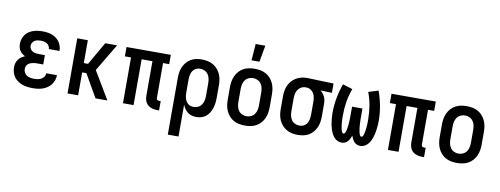

<svg xmlns="http://www.w3.org/2000/svg" viewBox="-73 -1163 4647 1784"><g transform="rotate(10 2250.0 -270.5)"><path d="M248 8Q223 8 198.5 5Q174 2 151 -6Q128 -14 107.5 -28Q87 -42 72.5 -61.5Q58 -81 51 -105Q44 -129 44 -153Q44 -172 49 -191.5Q54 -211 65.5 -226.5Q77 -242 93 -253Q109 -264 127 -272Q112 -279 99 -289.5Q86 -300 77 -314Q68 -328 64 -344.5Q60 -361 60 -377Q60 -400 66.5 -422Q73 -444 86 -462.5Q99 -481 118 -494Q137 -507 158.5 -514.5Q180 -522 202.5 -525Q225 -528 247 -528Q270 -528 292.5 -525Q315 -522 336 -514.5Q357 -507 375.5 -493.5Q394 -480 407 -462Q420 -444 427 -422Q434 -400 434 -377V-376H333Q333 -391 325.5 -404.5Q318 -418 305 -426Q292 -434 277 -437Q262 -440 247 -440Q232 -440 217 -437.5Q202 -435 189 -427Q176 -419 168.5 -405Q161 -391 161 -376Q161 -361 169 -347.5Q177 -334 190.5 -326.5Q204 -319 219.5 -316.5Q235 -314 250 -314H307V-226H250Q238 -226 226 -225Q214 -224 202.5 -221Q191 -218 180 -212.5Q169 -207 161 -198.5Q153 -190 149 -178Q145 -166 145 -155Q145 -137 154 -120.5Q163 -104 178.5 -95Q194 -86 212 -83Q230 -80 248 -80Q265 -80 282 -83Q299 -86 314 -94.5Q329 -103 339 -118Q349 -133 349 -150H450Q450 -126 442 -102.5Q434 -79 419.5 -60Q405 -41 385 -27.5Q365 -14 342.5 -6Q320 2 296 5Q272 8 248 8Z M576 0V-520H676V-304H716L840 -520H952L797 -260L952 0H840L716 -216H676V0Z M1425 8Q1401 8 1377.5 2Q1354 -4 1336 -19Q1318 -34 1309.5 -57Q1301 -80 1301 -103V-432H1199V0H1099V-432H1041V-520H1459V-432H1401V-103Q1401 -98 1402.5 -93.5Q1404 -89 1407.5 -86Q1411 -83 1415.5 -81.5Q1420 -80 1425 -80H1441V8Z M1560 215V-320Q1560 -347 1564 -373.5Q1568 -400 1579 -424.5Q1590 -449 1607.5 -469.5Q1625 -490 1648 -503.5Q1671 -517 1697.5 -522.5Q1724 -528 1751 -528Q1778 -528 1805 -522.5Q1832 -517 1855.5 -504Q1879 -491 1897.5 -470.5Q1916 -450 1927.5 -425.5Q1939 -401 1943.5 -374Q1948 -347 1948 -320V-200Q1948 -176 1945 -151.5Q1942 -127 1934.5 -103.5Q1927 -80 1914.5 -59Q1902 -38 1883 -22Q1864 -6 1840 1Q1816 8 1792 8Q1770 8 1749 2.5Q1728 -3 1711 -16Q1694 -29 1681.5 -47Q1669 -65 1661 -85V215ZM1751 -80Q1773 -80 1793 -89.5Q1813 -99 1825.5 -117Q1838 -135 1842.5 -156.5Q1847 -178 1847 -200V-320Q1847 -342 1842.5 -363.5Q1838 -385 1826 -403Q1814 -421 1793.5 -430.5Q1773 -440 1751 -440Q1737 -440 1723 -436Q1709 -432 1698 -423Q1687 -414 1679.5 -402Q1672 -390 1668 -376Q1664 -362 1662.5 -348Q1661 -334 1661 -320V-200Q1661 -186 1662.5 -172Q1664 -158 1668 -144.5Q1672 -131 1679.5 -118.5Q1687 -106 1698 -97Q1709 -88 1723 -84Q1737 -80 1751 -80Z M2206 -600 2218 -756H2309L2281 -600ZM2250 8Q2223 8 2196 3Q2169 -2 2145 -15Q2121 -28 2102.5 -48.5Q2084 -69 2072.5 -94Q2061 -119 2056.5 -146Q2052 -173 2052 -200V-320Q2052 -347 2056.5 -374Q2061 -401 2072.5 -426Q2084 -451 2102.5 -471.5Q2121 -492 2145 -505Q2169 -518 2196 -523Q2223 -528 2250 -528Q2277 -528 2304 -523Q2331 -518 2355 -505Q2379 -492 2397.5 -471.5Q2416 -451 2427.5 -426Q2439 -401 2443.5 -374Q2448 -347 2448 -320V-200Q2448 -173 2443.5 -146Q2439 -119 2427.5 -94Q2416 -69 2397.5 -48.5Q2379 -28 2355 -15Q2331 -2 2304 3Q2277 8 2250 8ZM2250 -80Q2272 -80 2292.5 -89.5Q2313 -99 2325.5 -117Q2338 -135 2342.5 -156.5Q2347 -178 2347 -200V-320Q2347 -342 2342.5 -363.5Q2338 -385 2325.5 -403Q2313 -421 2292.5 -430.5Q2272 -440 2250 -440Q2228 -440 2207.5 -430.5Q2187 -421 2174.5 -403Q2162 -385 2157.5 -363.5Q2153 -342 2153 -320V-200Q2153 -178 2157.5 -156.5Q2162 -135 2174.5 -117Q2187 -99 2207.5 -89.5Q2228 -80 2250 -80Z M2749 8Q2722 8 2695 2.5Q2668 -3 2644.5 -16Q2621 -29 2602.5 -49.5Q2584 -70 2572.5 -94.5Q2561 -119 2556.5 -146Q2552 -173 2552 -200V-320Q2552 -346 2556 -372Q2560 -398 2570.5 -422Q2581 -446 2598 -466Q2615 -486 2637 -499.5Q2659 -513 2684.5 -520.5Q2710 -528 2736 -528H2750L2994 -520V-432L2886 -436Q2899 -426 2909.5 -413Q2920 -400 2927 -385Q2934 -370 2937 -353.5Q2940 -337 2940 -320V-200Q2940 -173 2936 -146.5Q2932 -120 2921 -95.5Q2910 -71 2892.5 -50.5Q2875 -30 2852 -16.5Q2829 -3 2802.5 2.5Q2776 8 2749 8ZM2749 -80Q2763 -80 2777 -84Q2791 -88 2802 -97Q2813 -106 2820.5 -118Q2828 -130 2832 -144Q2836 -158 2837.5 -172Q2839 -186 2839 -200V-320Q2839 -340 2835.5 -360.5Q2832 -381 2822 -398.5Q2812 -416 2794.5 -427.5Q2777 -439 2757 -440H2744Q2722 -440 2703 -429Q2684 -418 2672.5 -400.5Q2661 -383 2657 -362Q2653 -341 2653 -320V-200Q2653 -178 2657.5 -156.5Q2662 -135 2674 -117Q2686 -99 2706.5 -89.5Q2727 -80 2749 -80Z M3163 8Q3143 8 3124.5 -0.5Q3106 -9 3092.5 -24Q3079 -39 3070 -56.5Q3061 -74 3054.5 -93Q3048 -112 3044 -131.5Q3040 -151 3037.5 -170.5Q3035 -190 3033.5 -210Q3032 -230 3032 -250Q3032 -321 3045 -391Q3058 -461 3082 -528L3175 -499Q3152 -439 3141.5 -375.5Q3131 -312 3131 -248Q3131 -241 3131 -233.5Q3131 -226 3131 -218.5Q3131 -211 3131.5 -203.5Q3132 -196 3132.5 -188.5Q3133 -181 3133.5 -173.5Q3134 -166 3135 -158.5Q3136 -151 3137 -143.5Q3138 -136 3139.5 -128.5Q3141 -121 3142.5 -113.5Q3144 -106 3146.5 -99Q3149 -92 3153.5 -85Q3158 -78 3166 -78Q3174 -78 3178.5 -86Q3183 -94 3185.5 -101.5Q3188 -109 3189.5 -116.5Q3191 -124 3192.5 -132Q3194 -140 3195 -148Q3196 -156 3197 -164Q3198 -172 3198.5 -180Q3199 -188 3199.5 -196Q3200 -204 3200 -212Q3200 -220 3200.5 -228Q3201 -236 3201 -244Q3201 -252 3201 -260V-338H3299V-260Q3299 -252 3299 -244Q3299 -236 3299.5 -228Q3300 -220 3300 -212Q3300 -204 3300.5 -196Q3301 -188 3301.5 -180Q3302 -172 3303 -164Q3304 -156 3305 -148Q3306 -140 3307.5 -132Q3309 -124 3310.5 -116.5Q3312 -109 3314.5 -101.5Q3317 -94 3321.5 -86Q3326 -78 3334 -78Q3342 -78 3346.5 -85Q3351 -92 3353.5 -99Q3356 -106 3357.5 -113.5Q3359 -121 3360.5 -128.5Q3362 -136 3363 -143.5Q3364 -151 3365 -158.5Q3366 -166 3366.5 -173.5Q3367 -181 3367.5 -188.5Q3368 -196 3368.5 -203.5Q3369 -211 3369 -218.5Q3369 -226 3369 -233.5Q3369 -241 3369 -248Q3369 -312 3358.5 -375.5Q3348 -439 3325 -499L3418 -528Q3442 -461 3455 -391Q3468 -321 3468 -250Q3468 -230 3466.5 -210Q3465 -190 3462.5 -170.5Q3460 -151 3456 -131.5Q3452 -112 3445.5 -93Q3439 -74 3430 -56.5Q3421 -39 3407.5 -24Q3394 -9 3375.5 -0.5Q3357 8 3337 8Q3321 8 3306 1.5Q3291 -5 3280.5 -17Q3270 -29 3262.5 -43.5Q3255 -58 3250 -73Q3245 -58 3237.5 -43.5Q3230 -29 3219.5 -17Q3209 -5 3194 1.5Q3179 8 3163 8Z M3925 8Q3901 8 3877.5 2Q3854 -4 3836 -19Q3818 -34 3809.5 -57Q3801 -80 3801 -103V-432H3699V0H3599V-432H3541V-520H3959V-432H3901V-103Q3901 -98 3902.5 -93.5Q3904 -89 3907.5 -86Q3911 -83 3915.5 -81.5Q3920 -80 3925 -80H3941V8Z M4250 8Q4223 8 4196 3Q4169 -2 4145 -15Q4121 -28 4102.5 -48.5Q4084 -69 4072.5 -94Q4061 -119 4056.5 -146Q4052 -173 4052 -200V-320Q4052 -347 4056.5 -374Q4061 -401 4072.5 -426Q4084 -451 4102.5 -471.5Q4121 -492 4145 -505Q4169 -518 4196 -523Q4223 -528 4250 -528Q4277 -528 4304 -523Q4331 -518 4355 -505Q4379 -492 4397.5 -471.5Q4416 -451 4427.5 -426Q4439 -401 4443.5 -374Q4448 -347 4448 -320V-200Q4448 -173 4443.5 -146Q4439 -119 4427.5 -94Q4416 -69 4397.5 -48.5Q4379 -28 4355 -15Q4331 -2 4304 3Q4277 8 4250 8ZM4250 -80Q4272 -80 4292.5 -89.5Q4313 -99 4325.5 -117Q4338 -135 4342.5 -156.5Q4347 -178 4347 -200V-320Q4347 -342 4342.5 -363.5Q4338 -385 4325.5 -403Q4313 -421 4292.5 -430.5Q4272 -440 4250 -440Q4228 -440 4207.5 -430.5Q4187 -421 4174.5 -403Q4162 -385 4157.5 -363.5Q4153 -342 4153 -320V-200Q4153 -178 4157.5 -156.5Q4162 -135 4174.5 -117Q4187 -99 4207.5 -89.5Q4228 -80 4250 -80Z"/></g></svg>

Font: Iosevka SS18 Semibold
Style: Regular
Weight: 600
Monospace: yes
Designer: Belleve Invis
Foundry: Belleve Invis
Version: Version 25.1.1; ttfautohint (v1.8.4)